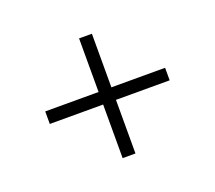

<svg xmlns="http://www.w3.org/2000/svg" viewBox="-82 -680 723 646"><g transform="rotate(-20 279.5 -357.5)"><path d="M301.8 -335V-143.1H255.9V-335H64.9V-379.9H255.9V-571.8H301.8V-379.9H494.1V-335Z"/></g></svg>

Font: Koh Santepheap Light
Style: Regular
Weight: 300
Designer: Danh Hong
Version: Version 2.002; ttfautohint (v1.8.3)